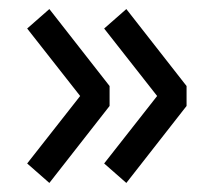

<svg xmlns="http://www.w3.org/2000/svg" viewBox="-20 -537 492 424"><path d="M210 -474 259 -517 392 -347V-303L259 -133L210 -176L327 -325ZM40 -474 89 -517 222 -347V-303L89 -133L40 -176L157 -325Z"/></svg>

Font: Unica One
Style: Regular
Weight: 400
Designer: Eduardo Rodriguez Tunni
Foundry: Eduardo Rodriguez Tunni
Version: Version 2.000; ttfautohint (v1.8.4.7-5d5b);gftools[0.9.23]